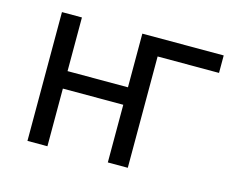

<svg xmlns="http://www.w3.org/2000/svg" viewBox="-78 -630 914 743"><g transform="rotate(15 378.5 -258.0)"><path d="M85 -516H165V-301H407V-516H733V-446H487V0H407V-231H165V0H85Z"/></g></svg>

Font: IBM Plex Sans
Style: Regular
Weight: 400
Designer: Mike Abbink, Paul van der Laan, Pieter van Rosmalen
Foundry: Bold Monday
Version: Version 3.005